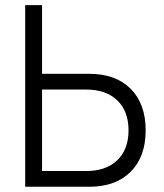

<svg xmlns="http://www.w3.org/2000/svg" viewBox="-20 -713 626 733"><path d="M76.2 0V-693.4H140.6V-431.2H320.8Q421.9 -431.2 479 -373.8Q536.1 -316.4 536.1 -215.3Q536.1 -114.7 479 -57.4Q421.9 0 320.8 0ZM140.6 -60.1H309.1Q384.8 -60.1 427.7 -101.3Q470.7 -142.6 470.7 -215.3Q470.7 -288.6 427.7 -329.8Q384.8 -371.1 309.1 -371.1H140.6Z"/></svg>

Font: Cascadia Mono PL Light
Style: Regular
Weight: 300
Monospace: yes
Designer: Aaron Bell
Foundry: Saja Typeworks
Version: Version 2404.023; ttfautohint (v1.8.4)